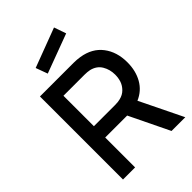

<svg xmlns="http://www.w3.org/2000/svg" viewBox="-285 -1112 1226 1226"><g transform="rotate(-45 328.0 -499.0)"><path d="M476.1 -916.5 211.4 -817.9 182.1 -897.9 447.8 -998ZM635.3 0H511.2L380.4 -270H376H182.1V0H72.8V-750H376Q405.3 -750 433.1 -745.6Q524.9 -731 573.5 -667.2Q622.1 -603.5 622.1 -509.3Q622.1 -432.6 589.4 -375Q556.6 -317.4 493.7 -290.5ZM182.1 -647V-372.1H372.1Q402.8 -372.1 418.9 -377Q451.2 -384.3 472.7 -406Q494.1 -427.7 502.7 -453.6Q511.2 -479.5 511.2 -509.3Q511.2 -555.7 488.8 -593.3Q466.3 -630.9 418.9 -642.6Q397 -647 372.1 -647Z"/></g></svg>

Font: Manrope3 Semibold
Style: Regular
Weight: 600
Width: 4
Designer: Mikhail Sharanda
Foundry: Mikhail Sharanda
Version: Version 3.000;PS 003.000;hotconv 1.0.88;makeotf.lib2.5.64775